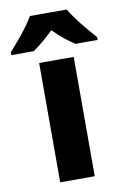

<svg xmlns="http://www.w3.org/2000/svg" viewBox="-138 -818 570 870"><g transform="rotate(-10 147.5 -383.0)"><path d="M226 0H67V-549H226ZM232 -766Q252 -732 285 -691Q318 -650 346 -619V-606H244Q221 -621 196 -641Q171 -661 147 -686Q122 -661 98 -641Q74 -621 52 -606H-51V-619Q-34 -638 -12 -664Q10 -690 30.5 -717.5Q51 -745 63 -766Z"/></g></svg>

Font: Noto Sans Gujarati SemiCondensed ExtraBold
Style: Regular
Weight: 800
Width: 4
Designer: Jelle Bosma - Monotype Design Team, Universal Thirst
Foundry: Monotype Imaging Inc.
Version: Version 2.106; ttfautohint (v1.8.4.7-5d5b)